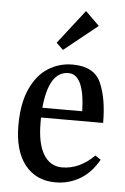

<svg xmlns="http://www.w3.org/2000/svg" viewBox="-52 -730 511 782"><g transform="rotate(5 204.0 -339.0)"><path d="M380 -94Q350 -40 304.5 -13Q259 14 204 14Q125 14 79.5 -43Q34 -100 34 -205Q34 -294 61 -353.5Q88 -413 133 -441.5Q178 -470 233 -470Q321 -470 349 -407Q377 -344 377 -244H123V-223Q123 -138 150 -93.5Q177 -49 226 -49Q297 -49 357 -109ZM125 -284H288Q284 -434 219 -434Q139 -434 125 -284ZM325 -636 188 -526 160 -553 268 -692Z"/></g></svg>

Font: Gupter Medium
Style: Regular
Weight: 500
Designer: Octavio Pardo
Version: Version 1.000